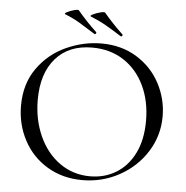

<svg xmlns="http://www.w3.org/2000/svg" viewBox="-55 -838 876 903"><g transform="rotate(5 383.0 -386.0)"><path d="M49 -312Q49 -415 101 -488.5Q153 -562 234.5 -599Q316 -636 401 -636Q496 -636 568 -591.5Q640 -547 678.5 -474Q717 -401 717 -319Q717 -228 669 -152Q621 -76 540.5 -32Q460 12 366 12Q273 12 200.5 -31.5Q128 -75 88.5 -149.5Q49 -224 49 -312ZM641 -291Q641 -385 606 -458Q571 -531 507.5 -572Q444 -613 359 -613Q249 -613 187 -542Q125 -471 125 -347Q125 -253 160 -175.5Q195 -98 258 -53.5Q321 -9 401 -9Q469 -9 523.5 -42Q578 -75 609.5 -138.5Q641 -202 641 -291ZM340 -758Q333 -761 348 -768.5Q363 -776 382.5 -781Q402 -786 405 -782Q447 -732 495 -687Q496 -686 496 -684Q496 -681 493 -678.5Q490 -676 487 -678Q443 -706 411.5 -724Q380 -742 340 -758ZM219 -758Q212 -761 226 -768.5Q240 -776 259 -781Q278 -786 281 -782Q323 -732 371 -687Q372 -686 372 -684Q372 -681 369 -678.5Q366 -676 363 -678Q316 -708 286.5 -725.5Q257 -743 219 -758Z"/></g></svg>

Font: Cormorant SC
Style: Regular
Weight: 400
Designer: Christian Thalmann (Catharsis Fonts)
Foundry: Catharsis Fonts
Version: Version 4.000